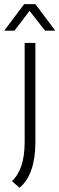

<svg xmlns="http://www.w3.org/2000/svg" viewBox="-30 -718 284 918"><path d="M139.2 -512.7V-39.1Q139.2 116.2 63.5 179.7L26.9 147.9Q87.9 91.8 87.9 -39.1V-512.7ZM85.4 -698.2H139.2L234.4 -571.3H185.5L111.3 -666L39.1 -571.3H-9.8Z"/></svg>

Font: Sansation Light
Style: Light
Weight: 300
Designer: Bernd Montag
Version: Version 1.301